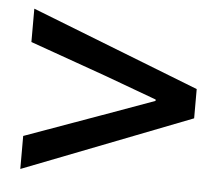

<svg xmlns="http://www.w3.org/2000/svg" viewBox="-41 -655 652 562"><g transform="rotate(5 285.0 -373.5)"><path d="M38 -138 532 -330V-416L38 -609V-511L263 -431L415 -375V-371L263 -316L38 -235Z"/></g></svg>

Font: Noto Sans Japanese Medium
Style: Regular
Weight: 500
Designer: Ryoko NISHIZUKA (kana & ideographs); Paul D. Hunt (Latin, Greek & Cyrillic); Wenlong ZHANG (bopomofo); Sandoll Communica
Foundry: Adobe Systems Incorporated
Version: Version 1.000;PS 1;hotconv 1.0.78;makeotf.lib2.5.61930